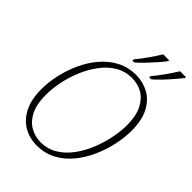

<svg xmlns="http://www.w3.org/2000/svg" viewBox="-268 -1048 1175 1175"><g transform="rotate(45 320.0 -460.0)"><path d="M276 11Q214 11 163 -18.5Q112 -48 82.5 -107Q53 -166 53 -254Q53 -312 67 -376.5Q81 -441 109 -503Q137 -565 179 -615Q221 -665 277 -695Q333 -725 403 -725Q461 -725 511.5 -698Q562 -671 593 -613Q624 -555 624 -462Q624 -407 610.5 -343Q597 -279 570 -216.5Q543 -154 501.5 -102.5Q460 -51 403.5 -20Q347 11 276 11ZM279 -20Q339 -20 387.5 -49.5Q436 -79 472 -128Q508 -177 532 -236.5Q556 -296 568 -356Q580 -416 580 -467Q580 -547 555 -597Q530 -647 489 -670.5Q448 -694 397 -694Q338 -694 290 -665Q242 -636 206 -587.5Q170 -539 145.5 -480Q121 -421 109 -361Q97 -301 97 -248Q97 -168 122 -118Q147 -68 188.5 -44Q230 -20 279 -20ZM470 -783Q496 -813 525 -854Q554 -895 576 -931H627L626 -922Q611 -903 587 -875Q563 -847 536 -818.5Q509 -790 486 -771H468ZM325 -783Q350 -813 379 -854Q408 -895 430 -931H482L480 -922Q466 -903 441.5 -875Q417 -847 390 -818.5Q363 -790 340 -771H322Z"/></g></svg>

Font: Noto Serif SemiCondensed ExtraLight
Style: Italic
Weight: 200
Width: 4
Italic angle: -12°
Designer: Monotype Design Team
Foundry: Monotype Imaging Inc.
Version: Version 2.013